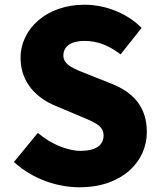

<svg xmlns="http://www.w3.org/2000/svg" viewBox="-20 -778 679 812"><path d="M317 14C497 14 601 -95 601 -219C601 -324 546 -386 454 -423L361 -460C295 -486 248 -502 248 -543C248 -583 282 -605 337 -605C395 -605 441 -585 490 -548L579 -660C514 -725 423 -758 337 -758C179 -758 67 -658 67 -533C67 -425 140 -360 218 -329L313 -289C377 -262 418 -248 418 -205C418 -165 387 -140 321 -140C262 -140 193 -171 140 -216L39 -93C116 -22 220 14 317 14Z"/></svg>

Font: Noto Sans CJK JP Black
Style: Regular
Weight: 900
Designer: Ryoko NISHIZUKA (kana & ideographs); Paul D. Hunt (Latin, Greek & Cyrillic); Wenlong ZHANG (bopomofo); Sandoll Communica
Foundry: Adobe Systems Incorporated
Version: Version 1.004;PS 1.004;hotconv 1.0.82;makeotf.lib2.5.63406